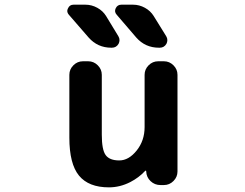

<svg xmlns="http://www.w3.org/2000/svg" viewBox="-20 -806 1040 815"><path d="M544.9 -786.1Q571.3 -786.1 595.2 -772.9Q619.1 -759.8 632.8 -737.3L685.5 -652.3Q690.4 -644.5 690.4 -635.7Q690.4 -627.9 686.5 -620.1Q676.8 -603.5 658.2 -603.5H654.3Q596.7 -603.5 558.6 -646.5L475.6 -743.2Q463.9 -755.9 471.2 -771Q478.5 -786.1 495.1 -786.1ZM342.8 -786.1Q369.1 -786.1 393.1 -772.9Q417 -759.8 430.7 -737.3L482.4 -652.3Q487.3 -644.5 487.3 -635.7Q487.3 -627.9 483.4 -620.1Q473.6 -603.5 455.1 -603.5H452.1Q394.5 -603.5 356.4 -646.5L272.5 -743.2Q265.6 -751 265.6 -759.8Q265.6 -764.6 268.6 -770.5Q275.4 -786.1 292 -786.1ZM354.5 -545.9Q377.9 -545.9 395 -528.8Q412.1 -511.7 412.1 -488.3V-234.4Q412.1 -169.9 428.7 -147.5Q445.3 -125 486.3 -125Q526.4 -125 560.1 -167Q593.8 -209 593.8 -266.6V-488.3Q593.8 -511.7 610.8 -528.8Q627.9 -545.9 651.4 -545.9H675.8Q699.2 -545.9 716.3 -528.8Q733.4 -511.7 733.4 -488.3V-78.1Q733.4 -54.7 716.3 -37.6Q699.2 -20.5 675.8 -20.5H661.1Q636.7 -20.5 619.1 -37.1Q601.6 -53.7 600.6 -78.1V-79.1Q600.6 -81.1 598.6 -81.5Q596.7 -82 595.7 -80.1Q569.3 -51.8 533.2 -33.2Q489.3 -10.7 442.4 -10.7Q356.4 -10.7 315.4 -60.5Q274.4 -110.4 274.4 -221.7V-488.3Q274.4 -511.7 291.5 -528.8Q308.6 -545.9 332 -545.9Z"/></svg>

Font: Gen Jyuu Gothic Monospace Bold
Style: Bold
Weight: 700
Designer: [Source Han Sans]
Ryoko NISHIZUKA  (kana & ideographs); Paul D. Hunt (Latin, Greek & Cyrillic); Wenlong ZHANG  (bopomofo
Version: Version 1.002.20150607